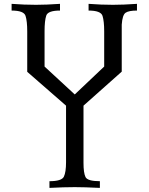

<svg xmlns="http://www.w3.org/2000/svg" viewBox="-20 -713 757 978"><path d="M488.8 244.1Q408.2 240.2 360.8 240.2Q306.2 240.2 231.9 244.1V210Q294.4 210 305.4 186.8Q316.4 163.6 316.4 113.3V-174.8L118.7 -347.2V-553.2Q118.7 -605 110.1 -632.1Q101.6 -659.2 39.1 -659.2V-693.4Q103.5 -688.5 163.1 -688.5Q215.3 -688.5 285.6 -693.4V-659.2Q224.1 -659.2 215.6 -633.5Q207 -607.9 207 -554.2V-374L360.8 -231.9L510.7 -374V-553.2Q510.7 -605 502.2 -632.1Q493.7 -659.2 431.2 -659.2V-693.4Q495.6 -688.5 555.2 -688.5Q607.4 -688.5 677.7 -693.4V-659.2Q636.2 -659.2 619.9 -648.2Q603.5 -637.2 600.1 -587.4V-348.1L405.3 -174.8V116.2Q405.3 167.5 415.5 188.7Q425.8 210 488.8 210Z"/></svg>

Font: Almanac
Style: Regular
Weight: 400
Designer: Eden's Almanac
Version: Version 3.501;March 28, 2021;FontCreator 13.0.0.2683 64-bit